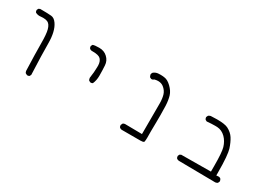

<svg xmlns="http://www.w3.org/2000/svg" viewBox="-26 -917 2052 1514"><g transform="rotate(30 1000.0 -160.0)"><path d="M215.8 104.5Q227.1 104.5 234.9 99.1L241.7 85Q233.9 -101.1 233.9 -194.8Q233.9 -306.2 194.3 -362.8Q172.4 -394.5 144.5 -397Q110.4 -399.9 63.5 -399.9Q53.2 -399.9 42.5 -399.9L29.3 -393.6L22.9 -380.4Q22.5 -378.9 22.5 -377.9Q22.5 -366.2 28.3 -358.9Q44.9 -349.1 65.9 -349.1Q71.8 -349.1 80.3 -350.1Q88.9 -351.1 98.6 -351.1Q122.1 -351.1 138.2 -344.2Q163.6 -332.5 174.8 -290.5Q185.1 -252.9 185.1 -166Q185.1 -81.5 190.9 79.1Q191.9 85.9 194.1 90.1Q196.3 94.2 198.7 96.7L213.4 104Q214.8 104.5 215.8 104.5Z M676.8 -95.7Q688 -95.7 695.3 -101.1Q710.4 -134.8 710.4 -176.8Q710.4 -223.1 707.5 -269.5Q705.1 -311.5 674.3 -339.8Q645 -367.7 599.6 -367.7Q556.6 -367.7 541.5 -360.8L534.7 -347.2Q534.2 -345.7 534.2 -342.3Q534.2 -338.9 535.6 -334Q537.1 -329.1 540.5 -324.7Q548.8 -318.4 559.1 -316.9Q564.9 -316.9 570.3 -316.9Q624.5 -316.9 642.1 -297.9Q660.6 -277.8 661.6 -242.7Q661.6 -234.9 661.6 -227.1Q661.6 -204.1 659.2 -179.2Q656.7 -154.3 652.8 -127Q652.8 -113.8 660.2 -103L674.3 -96.2Q675.8 -95.7 676.8 -95.7Z M1246.6 104Q1270 104 1276.9 97.2Q1278.3 95.7 1278.8 93.8Q1281.7 78.6 1281.7 53.7Q1281.7 47.9 1281.5 37.8Q1281.2 27.8 1281.2 -1.5Q1281.2 -30.8 1282.2 -74.2Q1282.7 -121.6 1282.7 -147.5Q1282.7 -199.2 1281.2 -232.4Q1278.8 -283.7 1267.6 -320.3Q1256.8 -355 1223.6 -387.2Q1191.4 -418.5 1161.1 -422.4Q1140.6 -425.3 1126.5 -425.3Q1112.3 -425.3 1102.1 -424.3Q1080.1 -421.9 1062 -407.7Q1056.2 -399.9 1054.2 -389.6Q1056.2 -377.4 1062 -366.7L1075.7 -359.9Q1077.1 -359.4 1080.8 -359.4Q1084.5 -359.4 1089.4 -361.1Q1094.2 -362.8 1098.6 -366.7L1101.1 -368.7Q1119.1 -373 1132.8 -373Q1161.6 -373 1182.1 -357.4Q1211.4 -335 1221.7 -301.8Q1231 -270.5 1231.4 -228Q1231.4 -214.8 1231.4 -163.1Q1231.4 -111.3 1231 53.2L1075.2 51.3Q1064.9 52.7 1057.6 58.1L1050.3 73.7Q1049.8 75.2 1049.8 76.2Q1049.8 88.4 1056.2 96.2Q1061.5 100.6 1066.4 102.1Q1071.3 103.5 1075.2 104Z M1949.2 70.8Q1949.2 57.1 1940.9 47.4Q1933.1 41 1921.4 41Q1918.5 41 1901.9 43V28.3Q1901.9 -66.4 1897.2 -117.9Q1892.6 -169.4 1885.7 -191.4Q1869.6 -241.2 1848.1 -274.9Q1827.6 -307.1 1787.6 -328.1Q1758.8 -343.3 1685.5 -343.3Q1660.2 -343.3 1628.9 -341.3Q1618.2 -338.4 1609.9 -332.5L1603 -317.9Q1602.5 -316.9 1602.5 -313.5Q1602.5 -310.1 1604.2 -304.9Q1606 -299.8 1609.9 -294.9L1623.5 -288.1Q1667 -292 1697.8 -292Q1709 -292 1717.8 -291.5Q1759.8 -289.1 1793.5 -255.9Q1823.7 -225.6 1837.9 -178.7Q1850.1 -137.7 1850.1 -12.2Q1850.1 5.4 1850.1 37.6L1581.1 39.6L1568.4 45.9L1562 59.1Q1561.5 60.5 1561.5 62Q1561.5 74.7 1567.9 82.5Q1576.2 88.9 1586.9 90.3L1921.9 94.2Q1932.6 92.8 1941.9 86.9L1948.7 72.8Q1949.2 71.8 1949.2 70.8Z"/></g></svg>

Font: NaikaiFont
Style: ExtraLight
Weight: 200
Version: Version 1.89